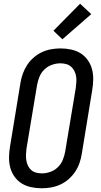

<svg xmlns="http://www.w3.org/2000/svg" viewBox="-20 -1003 540 1031"><path d="M204 8Q175 8 147 2Q119 -4 96.5 -18Q74 -32 58 -54.5Q42 -77 35 -103.5Q28 -130 28.5 -159Q29 -188 34 -217L90 -559Q94 -584 103 -608.5Q112 -633 126.5 -655Q141 -677 161.5 -694.5Q182 -712 205.5 -723Q229 -734 254.5 -738.5Q280 -743 305 -743Q334 -743 362 -737Q390 -731 412.5 -717Q435 -703 451 -680.5Q467 -658 474 -631.5Q481 -605 480.5 -576Q480 -547 475 -518L419 -176Q415 -151 406.5 -126.5Q398 -102 383 -80Q368 -58 348 -40.5Q328 -23 304 -12Q280 -1 254.5 3.5Q229 8 204 8ZM205 -72Q227 -72 250 -80Q273 -88 290.5 -105Q308 -122 317 -144Q326 -166 330 -189L387 -531Q389 -547 390 -563Q391 -579 388.5 -594Q386 -609 379 -622.5Q372 -636 361 -645.5Q350 -655 335 -659Q320 -663 304 -663Q282 -663 259 -655Q236 -647 218.5 -630Q201 -613 192 -591Q183 -569 179 -546L122 -204Q120 -188 119.5 -172Q119 -156 121.5 -141Q124 -126 130.5 -112.5Q137 -99 148 -89.5Q159 -80 174 -76Q189 -72 205 -72ZM315 -792 267 -838 410 -983 470 -927Z"/></svg>

Font: Iosevka Term Curly Medium
Style: Italic
Weight: 500
Italic angle: -9°
Designer: Belleve Invis
Foundry: Belleve Invis
Version: Version 32.3.0